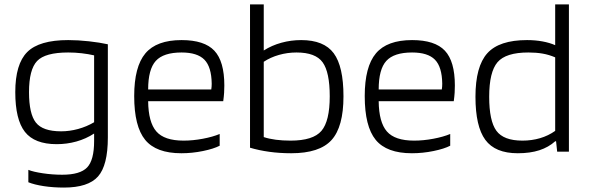

<svg xmlns="http://www.w3.org/2000/svg" viewBox="-20 -685 2661 867"><path d="M269 162Q220 162 177.5 155.5Q135 149 108 138V82Q130 91 173.5 97.5Q217 104 261 104Q342 104 373.5 71Q405 38 405 -48V-82Q368 -58 325 -46Q282 -34 236 -34Q136 -34 92.5 -89.5Q49 -145 49 -269Q49 -396 103 -450Q157 -504 288 -504Q333 -504 382 -498.5Q431 -493 467 -485V-64Q467 62 422.5 112Q378 162 269 162ZM288 -448Q184 -448 147.5 -409.5Q111 -371 111 -269Q111 -171 142 -131.5Q173 -92 256 -92Q294 -92 332.5 -102.5Q371 -113 405 -133V-435Q379 -441 349 -444.5Q319 -448 288 -448Z M972 -80V-27Q945 -13 896.5 -3Q848 7 799 7Q685 7 635.5 -53.5Q586 -114 586 -251Q586 -384 636.5 -444Q687 -504 800 -504Q903 -504 948 -456Q993 -408 993 -299Q993 -282 992 -266Q991 -250 988 -228H649Q650 -133 686 -91.5Q722 -50 809 -50Q851 -50 896 -58.5Q941 -67 972 -80ZM936 -307Q935 -383 903 -415.5Q871 -448 800 -448Q718 -448 683.5 -410Q649 -372 649 -281H934Q935 -287 935.5 -293.5Q936 -300 936 -307Z M1340 -504Q1443 -504 1487 -444.5Q1531 -385 1531 -250Q1531 -112 1477 -52.5Q1423 7 1295 7Q1243 7 1196 0.5Q1149 -6 1109 -18V-665H1171V-457Q1207 -480 1250.5 -492Q1294 -504 1340 -504ZM1469 -250Q1469 -359 1437 -403.5Q1405 -448 1319 -448Q1278 -448 1239.5 -437Q1201 -426 1171 -406V-66Q1195 -58 1225.5 -54Q1256 -50 1292 -50Q1394 -50 1431.5 -94Q1469 -138 1469 -250Z M2013 -80V-27Q1986 -13 1937.5 -3Q1889 7 1840 7Q1726 7 1676.5 -53.5Q1627 -114 1627 -251Q1627 -384 1677.5 -444Q1728 -504 1841 -504Q1944 -504 1989 -456Q2034 -408 2034 -299Q2034 -282 2033 -266Q2032 -250 2029 -228H1690Q1691 -133 1727 -91.5Q1763 -50 1850 -50Q1892 -50 1937 -58.5Q1982 -67 2013 -80ZM1977 -307Q1976 -383 1944 -415.5Q1912 -448 1841 -448Q1759 -448 1724.5 -410Q1690 -372 1690 -281H1975Q1976 -287 1976.5 -293.5Q1977 -300 1977 -307Z M2487 -665H2549V0H2496L2491 -47H2487Q2457 -20 2415.5 -6.5Q2374 7 2318 7Q2216 7 2171.5 -53.5Q2127 -114 2127 -248Q2127 -385 2180.5 -444.5Q2234 -504 2360 -504Q2397 -504 2429.5 -498Q2462 -492 2487 -481ZM2366 -448Q2264 -448 2226.5 -404Q2189 -360 2189 -248Q2189 -139 2221.5 -94.5Q2254 -50 2339 -50Q2381 -50 2418.5 -61Q2456 -72 2487 -94V-426Q2459 -438 2430 -443Q2401 -448 2366 -448Z"/></svg>

Font: Blinker Light
Style: Regular
Weight: 300
Designer: Juergen Huber
Foundry: supertype
Version: Version 1.017;hotconv 1.0.117;makeotfexe 2.5.65602